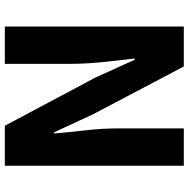

<svg xmlns="http://www.w3.org/2000/svg" viewBox="-13 -770 783 797"><g transform="rotate(-90 378.5 -371.5)"><path d="M89 0V-743H255L455 -367L529 -204H534Q527 -263 519.5 -334.5Q512 -406 512 -472V-743H667V0H501L302 -378L228 -538H223Q228 -478 236 -408Q244 -338 244 -272V0Z"/></g></svg>

Font: Noto Sans JP ExtraBold
Style: Regular
Weight: 800
Designer: Ryoko NISHIZUKA  (kana, bopomofo & ideographs); Paul D. Hunt (Latin, Greek & Cyrillic); Sandoll Communications , Soo-you
Foundry: Adobe
Version: Version 2.004-H2;hotconv 1.0.118;makeotfexe 2.5.65603